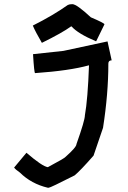

<svg xmlns="http://www.w3.org/2000/svg" viewBox="-20 -925 606 911"><path d="M490.2 -728.5 509.8 -638.7Q494.1 -638.7 494.1 -623Q494.1 -479.5 468.8 -318.4L423.8 -186.5Q360.8 -114.7 334 -92.8Q218.8 -34.2 210.9 -34.2H207Q128.4 -52.7 74.2 -106.4Q54.7 -119.6 46.9 -129.9L105.5 -200.2Q180.7 -135.3 207 -131.8Q287.6 -174.8 291 -180.7Q342.8 -226.6 342.8 -241.2Q382.8 -354 382.8 -377.9Q396.5 -454.1 402.3 -615.2Q309.6 -589.4 146.5 -578.1Q142.1 -578.1 136.7 -668L281.2 -683.6ZM323.2 -905.3Q343.8 -905.3 411.1 -842.8Q475.6 -815.4 475.6 -809.6L436.5 -729.5H434.6Q350.1 -765.1 319.3 -799.8H317.4Q274.9 -769 178.7 -721.7Q148.4 -773.4 135.7 -803.7Q231.4 -851.6 301.8 -901.4Q309.6 -905.3 323.2 -905.3Z"/></svg>

Font: ww_drahtTSB
Style: Regular
Weight: 400
Designer: Dr. Wolfgang Wiebecke
Version: Version 1.06 May 21, 2010, initial release